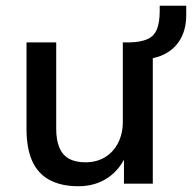

<svg xmlns="http://www.w3.org/2000/svg" viewBox="-20 -637 666 666"><path d="M252 9Q192 9 151.5 -13Q111 -35 91.5 -79Q72 -123 72 -189V-490H175V-190Q175 -152 185.5 -126Q196 -100 218.5 -87Q241 -74 276 -74Q315 -74 344 -91.5Q373 -109 389.5 -141Q406 -173 406 -214V-490H510V0H410V-107H421Q399 -51 355 -21Q311 9 252 9ZM488 -432 431 -469V-490Q469 -491 492 -501.5Q515 -512 524.5 -536Q534 -560 534 -599V-617H626V-585Q626 -541 609.5 -508Q593 -475 562 -455.5Q531 -436 488 -432Z"/></svg>

Font: Nunito Sans 11pt SemiBold
Style: Regular
Weight: 600
Version: Version 3.101;gftools[0.9.27]